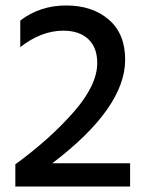

<svg xmlns="http://www.w3.org/2000/svg" viewBox="-20 -681 536 701"><path d="M455 0H36V-81Q162 -173 248.5 -271.5Q335 -370 335 -451Q335 -508 302 -538.5Q269 -569 211 -569Q131 -569 54 -509V-606Q126 -661 221.5 -661Q317 -661 377 -609.5Q437 -558 437 -463Q437 -287 171 -85H455Z"/></svg>

Font: Hind Colombo Medium
Style: Regular
Weight: 500
Designer: Jyotish Sonowal, Aditi Pimprikar
Foundry: Indian Type Foundry
Version: Version 1.000;PS 1.0;hotconv 1.0.86;makeotf.lib2.5.63406; tt